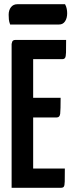

<svg xmlns="http://www.w3.org/2000/svg" viewBox="-20 -889 346 909"><path d="M35 0V-681Q35 -681 37.5 -690.5Q40 -700 54 -700H293Q293 -659 292.5 -640Q292 -621 288 -615Q284 -609 275 -609H137V-91H287Q287 -49 286.5 -29.5Q286 -10 282 -5Q278 0 269 0ZM44 -333V-426H267Q267 -369 265 -351Q263 -333 249 -333ZM28 -773Q23 -786 22 -797Q21 -808 21 -819Q21 -841 32 -855Q43 -869 62 -869H288Q294 -858 296 -847Q298 -836 298 -826Q298 -803 288 -788Q278 -773 260 -773Z"/></svg>

Font: Yanone Kaffeesatz ExtraLight SemiBold
Style: Regular
Weight: 600
Version: Version 2.003